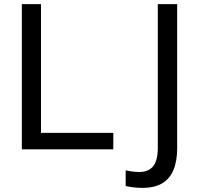

<svg xmlns="http://www.w3.org/2000/svg" viewBox="-20 -725 965 932"><path d="M86 0V-705H179V-80H530V0ZM671 187Q654 187 633 185Q612 183 590 178V102Q609 106 626 108Q643 110 655 110Q701 110 723.5 82Q746 54 746 -7V-705H840V-6Q840 57 822 100Q804 143 767 165Q730 187 671 187Z"/></svg>

Font: Mulish ExtraLight Medium
Style: Regular
Weight: 500
Version: Version 3.603